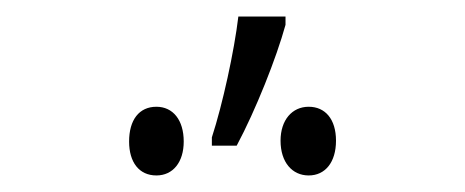

<svg xmlns="http://www.w3.org/2000/svg" viewBox="-20 -829 562 232"><path d="M325 -809H268C263 -767 249 -703 236 -663V-653H266C289 -696 314 -759 325 -799ZM169 -700C148 -700 136 -684 136 -658C136 -633 148 -617 169 -617C189 -617 202 -633 202 -658C202 -684 189 -700 169 -700ZM353 -700C333 -700 319 -684 319 -659C319 -633 333 -617 353 -617C373 -617 386 -633 386 -659C386 -685 373 -700 353 -700Z"/></svg>

Font: Noto Sans Display SemiCondensed Light
Style: Regular
Weight: 300
Width: 4
Designer: Monotype Design Team
Foundry: Monotype Imaging Inc.
Version: Version 1.900